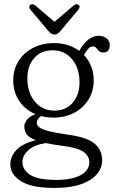

<svg xmlns="http://www.w3.org/2000/svg" viewBox="-20 -664 546 920"><path d="M307 -18.5Q396.5 -6.5 433 24Q469.5 54.5 469.5 103.5Q469.5 162 410.2 199.2Q351 236.5 240 236.5Q130.5 236.5 80 203.8Q29.5 171 29.5 124Q29.5 86.5 57.5 55.8Q85.5 25 151.5 7.5Q119 -4.5 107.8 -20.8Q96.5 -37 96.5 -59Q96.5 -71.5 107.8 -88.2Q119 -105 149.5 -117Q101 -138 72.2 -180.2Q43.5 -222.5 43.5 -278Q43.5 -331.5 69 -371.8Q94.5 -412 138.8 -434.8Q183 -457.5 239.5 -457.5Q274.5 -457.5 305 -447.8Q335.5 -438 359.5 -420.5L364.5 -428.5Q403.5 -492.5 453 -492.5Q476 -492.5 491 -480.2Q506 -468 506 -449Q506 -412.5 476 -412.5Q461.5 -412.5 454.2 -419.8Q447 -427 441.2 -434.2Q435.5 -441.5 425.5 -441.5Q412.5 -441.5 403.2 -430.8Q394 -420 382 -401Q404 -377.5 416.5 -346.8Q429 -316 429 -280Q429 -227 403.8 -186.5Q378.5 -146 335 -123.2Q291.5 -100.5 237 -100.5Q205 -100.5 176.5 -108Q156 -92 156 -76Q156 -63.5 168.8 -53.8Q181.5 -44 214.2 -35.5Q247 -27 307 -18.5ZM232 -423Q176.5 -423 143.8 -385.5Q111 -348 111 -289Q111.5 -218.5 147.8 -176.2Q184 -134 241 -134Q296 -134 328.8 -172.2Q361.5 -210.5 361 -270.5Q360.5 -338.5 325 -380.8Q289.5 -423 232 -423ZM87.5 112.5Q87.5 149 124 173.5Q160.5 198 251 198Q325.5 198 366.8 175Q408 152 408 113.5Q408 84.5 381 64.2Q354 44 277.5 34.5Q231.5 28.5 199.5 21.5Q144 30 115.8 55.8Q87.5 81.5 87.5 112.5ZM270.5 -516.5Q263 -508 256.8 -503.2Q250.5 -498.5 241.5 -498.5Q232 -498.5 225.2 -503.2Q218.5 -508 211 -516.5L126 -617.5Q114.5 -631.5 125 -640.5Q135.5 -648.5 150 -637L241 -559.5L332 -637Q346.5 -648.5 356.5 -640.5Q367 -632 355.5 -617.5Z"/></svg>

Font: Fraunces 72pt SuperSoft Light
Style: Regular
Weight: 300
Version: Version 1.000;[0bf87f6ff]